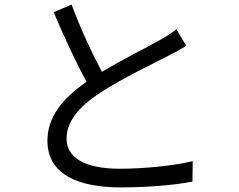

<svg xmlns="http://www.w3.org/2000/svg" viewBox="-20 -793 1040 834"><path d="M746 -666C726 -649 704 -636 676 -620C622 -589 516 -537 423 -481C381 -559 331 -665 291 -773L213 -740C258 -634 311 -519 356 -438C250 -364 186 -284 186 -182C186 -35 320 21 505 21C628 21 742 10 816 -4L817 -93C740 -74 608 -60 501 -60C346 -60 269 -110 269 -191C269 -265 323 -330 415 -390C511 -453 648 -518 714 -552C743 -567 767 -580 789 -594Z"/></svg>

Font: Noto Sans Japanese Regular
Style: Regular
Weight: 400
Designer: Ryoko NISHIZUKA (kana & ideographs); Paul D. Hunt (Latin, Greek & Cyrillic); Wenlong ZHANG (bopomofo); Sandoll Communica
Foundry: Adobe Systems Incorporated
Version: Version 1.000;PS 1;hotconv 1.0.78;makeotf.lib2.5.61930